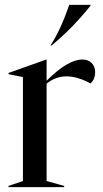

<svg xmlns="http://www.w3.org/2000/svg" viewBox="-20 -767 422 787"><path d="M15 -5 74 -25V-451L15 -463V-468L170 -523H171V-436Q258 -523 317 -523Q341 -523 355.5 -509Q370 -495 370 -471Q370 -442 351 -425Q297 -454 253 -454Q207 -454 171 -424V-25L243 -5V0H15ZM264 -747H351V-744Q280 -654 192 -581H187Q227 -641 264 -747Z"/></svg>

Font: Nyght Serif
Style: Regular
Weight: 400
Designer: Maksym Kobuzan
Version: Version 0.410;July 4, 2025;FontCreator 15.0.0.2958 64-bit